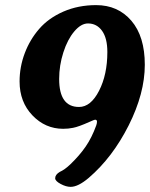

<svg xmlns="http://www.w3.org/2000/svg" viewBox="-20 -643 587 751"><path d="M546.4 -389.6Q546.4 -277.8 483.2 -152.3Q419.9 -26.9 327.1 52.7Q285.6 87.9 256.3 87.9Q238.3 87.9 217 76.4Q195.8 64.9 195.8 54.2Q195.8 40 213.9 29.3Q232.9 21 255.4 -0.5Q290.5 -34.2 314.7 -69.1Q338.9 -104 356.4 -152.3Q359.4 -161.1 359.4 -167Q359.4 -174.8 351.6 -174.8Q349.1 -174.8 330.6 -166.5Q287.1 -147 266.1 -143.1Q248 -139.2 227.1 -139.2Q157.2 -139.2 106.9 -191.7Q56.6 -244.1 56.6 -324.2Q56.6 -381.3 76.7 -434.6Q96.7 -487.8 133.3 -530Q169.9 -572.3 228 -597.7Q286.1 -623 356 -623Q441.4 -623 493.9 -561.8Q546.4 -500.5 546.4 -389.6ZM399.9 -439.5Q399.9 -493.7 379.2 -522.5Q358.4 -551.3 324.2 -551.3Q296.9 -551.3 270.5 -520Q244.1 -488.8 227.8 -438Q211.4 -387.2 211.4 -334Q211.4 -224.6 289.1 -224.6Q335 -224.6 367.4 -287.8Q399.9 -351.1 399.9 -439.5Z"/></svg>

Font: Cooper*
Style: Bold Italic
Weight: 700
Italic angle: -7°
Designer: Owen Earl
Foundry: indestructible type*
Version: Version 0.001